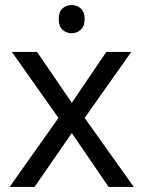

<svg xmlns="http://www.w3.org/2000/svg" viewBox="-20 -742 569 762"><path d="M265 -722Q285 -722 300.5 -708.5Q316 -695 316 -666Q316 -638 300.5 -624Q285 -610 265 -610Q243 -610 228 -624Q213 -638 213 -666Q213 -695 228 -708.5Q243 -722 265 -722ZM212 -274 27 -536H127L265 -334L402 -536H501L316 -274L511 0H411L265 -214L117 0H18Z"/></svg>

Font: hin115
Style: Book
Weight: 400
Designer: Jelle Bosma - Monotype Design Team
Foundry: Monotype Imaging Inc.
Version: Version 2.003